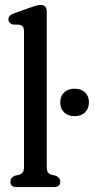

<svg xmlns="http://www.w3.org/2000/svg" viewBox="-20 -756 380 776"><path d="M169 -708.5V-84.5Q169 -67.5 173.2 -60.2Q177.5 -53 189 -49.5L206.5 -45.5Q223.5 -37 223.5 -21.5Q223.5 0 198.5 0H47Q22 0 22 -21.5Q22 -37 39 -45.5L57 -49.5Q68 -53 72.5 -60.2Q77 -67.5 77 -84.5V-627Q77 -641.5 73 -647.5Q69 -653.5 59 -656L31.5 -657Q14 -663 14 -677.5Q14 -686 19.2 -691.8Q24.5 -697.5 38 -702.5L102.5 -725.5Q119 -731.5 127.8 -733.8Q136.5 -736 144 -736Q169 -736 169 -708.5ZM281.5 -286.5Q254.5 -286.5 239 -302Q223.5 -317.5 223.5 -342.5Q223.5 -367 239 -382.2Q254.5 -397.5 281.5 -397.5Q308.5 -397.5 324 -382.2Q339.5 -367 339.5 -342.5Q339.5 -318 324 -302.2Q308.5 -286.5 281.5 -286.5Z"/></svg>

Font: Fraunces 144pt SuperSoft
Style: Regular
Weight: 400
Version: Version 1.000;[b76b70a41]